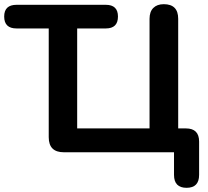

<svg xmlns="http://www.w3.org/2000/svg" viewBox="-25 -728 995 918"><path d="M867 170Q807 170 807 108V0H280Q208 0 208 -72V-592H54Q-5 -592 -5 -649Q-5 -705 54 -705H481Q539 -705 539 -649Q539 -592 481 -592H344V-114H690V-638Q690 -672 708 -690Q726 -708 758 -708Q827 -708 827 -638V-114H864Q927 -114 927 -51V108Q927 170 867 170Z"/></svg>

Font: Chiron GoRound TC SB
Style: Regular
Weight: 500
Designer: Ryoko NISHIZUKA 西塚涼子 (kana, bopomofo & ideographs); Paul D. Hunt (Latin, Greek & Cyrillic); Sandoll Communications 산돌커뮤니
Foundry: Adobe
Version: Version 1.000;hotconv 1.1.1;makeotfexe 2.6.0